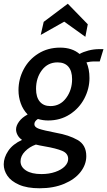

<svg xmlns="http://www.w3.org/2000/svg" viewBox="-63 -758 574 1028"><path d="M-43 122Q-43 86 -19 50Q5 14 55 -9Q39 -20 31 -35Q23 -50 23 -65Q23 -85 39 -107Q55 -129 85 -145Q60 -171 48 -205Q36 -239 36 -275Q36 -334 63.5 -386.5Q91 -439 142 -471Q193 -503 259 -503Q323 -503 363 -469Q382 -480 410.5 -487.5Q439 -495 470 -495H491L471 -429H437Q423 -429 400 -424Q416 -389 416 -340Q416 -283 388.5 -230.5Q361 -178 310.5 -145.5Q260 -113 195 -113Q167 -113 140 -121Q121 -109 121 -93Q121 -77 145.5 -68.5Q170 -60 237 -47Q306 -35 352.5 -8.5Q399 18 399 78Q399 123 368.5 162.5Q338 202 281 226Q224 250 149 250Q82 250 39 231Q-4 212 -23.5 183Q-43 154 -43 122ZM323 -334Q323 -378 303 -401Q283 -424 245 -424Q193 -424 161.5 -382.5Q130 -341 130 -282Q130 -238 150 -214Q170 -190 207 -190Q259 -190 291 -233Q323 -276 323 -334ZM302 93Q302 63 269.5 49.5Q237 36 178 26Q144 20 129 16Q95 28 71 52.5Q47 77 47 106Q47 136 76.5 155Q106 174 159 174Q200 174 233 162.5Q266 151 284 132.5Q302 114 302 93ZM171 -641 300 -738 407 -628 394 -561 281 -642 155 -571Z"/></svg>

Font: Cabin Medium
Style: Italic
Weight: 500
Italic angle: -7°
Designer: Pablo Impallari
Foundry: Pablo Impallari. http://www.impallari.com Igino Marini. http://www.ikern.com
Version: Version 2.200